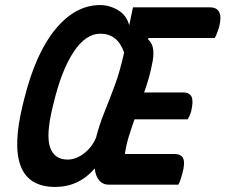

<svg xmlns="http://www.w3.org/2000/svg" viewBox="-20 -729 890 758"><path d="M375 -709Q412 -709 446 -689Q480 -669 490 -629L505 -700H808Q865 -700 845 -622Q841 -610 837 -599Q833 -588 828 -579H567L564 -574Q579 -561 583.5 -541Q588 -521 583 -489Q577 -456 568.5 -425Q560 -394 549 -364H703Q729 -364 736.5 -346.5Q744 -329 735 -291Q733 -282 729 -273.5Q725 -265 721 -258H511Q499 -224 488.5 -190Q478 -156 473 -121H668Q696 -121 703.5 -103Q711 -85 700 -44Q696 -31 692.5 -19.5Q689 -8 684 0H408Q386 0 371.5 -17Q357 -34 354 -64Q291 9 198 9Q-11 9 71 -320L76 -340Q121 -520 199.5 -614.5Q278 -709 375 -709ZM187 -303Q161 -194 178 -146.5Q195 -99 247 -99Q279 -99 310.5 -122.5Q342 -146 359 -185Q372 -236 392 -285.5Q412 -335 433 -391.5Q454 -448 470 -522Q444 -596 376 -596Q318 -596 270 -523Q222 -450 191 -319Z"/></svg>

Font: Recursive Sn Csl St SmB
Style: Italic
Weight: 600
Italic angle: -15°
Version: Version 1.079;hotconv 1.0.112;makeotfexe 2.5.65598; ttfautoh